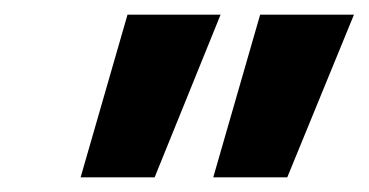

<svg xmlns="http://www.w3.org/2000/svg" viewBox="-20 -775 503 262"><path d="M271 -533 335 -755H463L372 -533ZM90 -533 154 -755H281L191 -533Z"/></svg>

Font: DM Sans Black
Style: Italic
Weight: 900
Italic angle: -10°
Designer: Colophon Foundry, Jonny Pinhorn
Foundry: Colophon Foundry
Version: Version 4.004;gftools[0.9.30]